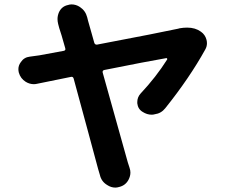

<svg xmlns="http://www.w3.org/2000/svg" viewBox="-20 -810 1040 872"><path d="M730.5 -318.4Q711.9 -294.9 682.6 -291Q675.8 -289.1 668.9 -289.1Q647.5 -289.1 627.9 -301.8Q606.4 -314.5 603.5 -340.8Q603.5 -343.8 603.5 -346.7Q603.5 -368.2 618.2 -384.8Q689.5 -460.9 739.3 -540Q740.2 -542 738.8 -544.4Q737.3 -546.9 734.4 -545.9Q648.4 -531.2 454.1 -492.2Q444.3 -490.2 446.3 -480.5Q544.9 -127.9 560.5 -72.3Q562.5 -67.4 568.4 -47.9Q572.3 -37.1 572.3 -26.4Q572.3 -9.8 563.5 6.8Q549.8 32.2 521.5 39.1Q511.7 42 503.9 42Q484.4 42 466.8 30.3Q440.4 14.6 433.6 -15.6Q429.7 -29.3 425.8 -42Q420.9 -60.5 380.4 -210.4Q339.8 -360.4 314.5 -453.1Q311.5 -462.9 302.7 -460.9Q218.8 -444.3 149.4 -429.7Q141.6 -427.7 133.8 -427.7Q114.3 -427.7 96.7 -438.5Q73.2 -453.1 65.4 -480.5Q63.5 -488.3 63.5 -496.1Q63.5 -512.7 74.2 -527.3Q88.9 -549.8 115.2 -552.7Q135.7 -555.7 158.2 -558.6Q209 -568.4 269.5 -579.1Q279.3 -581.1 276.4 -590.8Q256.8 -661.1 249 -682.6Q247.1 -692.4 244.1 -701.2Q241.2 -712.9 241.2 -723.6Q241.2 -739.3 248 -754.9Q260.7 -781.2 288.1 -787.1Q296.9 -790 304.7 -790Q325.2 -790 342.8 -778.3Q368.2 -761.7 376 -731.4Q377.9 -723.6 379.9 -715.8Q384.8 -700.2 395 -662.6Q405.3 -625 408.2 -615.7Q411.1 -606.4 420.9 -607.4Q713.9 -663.1 789.1 -679.7Q792 -680.7 795.9 -681.6Q813.5 -684.6 830.1 -684.6Q867.2 -684.6 892.6 -666Q912.1 -652.3 918 -628.9Q919.9 -621.1 919.9 -613.3Q919.9 -598.6 912.1 -585Q840.8 -456.1 730.5 -318.4Z"/></svg>

Font: Gen Jyuu GothicX Bold
Style: Bold
Weight: 700
Designer: Ryoko NISHIZUKA (kana &amp; ideographs); Paul D. Hunt (Latin, Greek &amp; Cyrillic); Wenlong ZHANG (bopomofo); Sandoll C
Version: Version 1.058.20140828